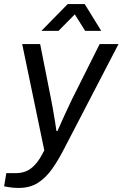

<svg xmlns="http://www.w3.org/2000/svg" viewBox="-48 -743 603 945"><path d="M44 182Q17.8 182 -1.4 178.6Q-20.5 175.1 -27.8 174.1L-16.9 109.1H31.7Q57 109.1 80.1 99.9Q103.3 90.7 125.5 66.5Q147.7 42.3 170 -3.2L61.2 -526H149.6L202 -261.6Q206.6 -240.1 211.8 -210.1Q217 -180.2 221.9 -150.6Q226.9 -121 229.8 -98.1H234.8Q244.6 -120.4 257.5 -149.2Q270.3 -178 283.7 -206.4Q297.1 -234.7 306.5 -254.6L442.5 -526H535.2L269.6 -14.6Q240.2 43.3 209.1 87.6Q177.9 131.9 138.6 156.9Q99.3 182 44 182ZM155.7 -591 285.2 -723H368.9L450.4 -591H371.2L303 -699.6H347.1L239.9 -591Z"/></svg>

Font: Archivo Variable SemiBold
Style: Italic
Weight: 600
Italic angle: -10°
Designer: Hector Gatti
Foundry: Omnibus-Type
Version: Version 2.001